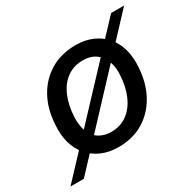

<svg xmlns="http://www.w3.org/2000/svg" viewBox="-190 -744 972 959"><g transform="rotate(-30 296.0 -264.5)"><path d="M262 10Q208 10 165.5 -8.5Q123 -27 93.5 -61Q64 -95 51 -142.5Q38 -190 43 -248Q48 -334 84.5 -399.5Q121 -465 183.5 -502Q246 -539 329 -539Q382 -539 424.5 -520.5Q467 -502 496 -468.5Q525 -435 538 -387.5Q551 -340 546 -281Q540 -195 503.5 -129.5Q467 -64 405.5 -27Q344 10 262 10ZM268 -74Q321 -74 360 -102.5Q399 -131 421.5 -182.5Q444 -234 447 -302Q449 -338 440.5 -366.5Q432 -395 415.5 -415Q399 -435 375.5 -445Q352 -455 322 -455Q269 -455 230 -427Q191 -399 169 -347.5Q147 -296 144 -227Q143 -190 151 -161Q159 -132 175 -113Q191 -94 215 -84Q239 -74 268 -74ZM-46 60 563 -589H638L31 60Z"/></g></svg>

Font: Mona Sans ExtraLight Medium
Style: Italic
Weight: 500
Italic angle: -11.6951°
Version: Version 2.000